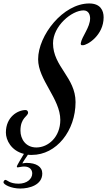

<svg xmlns="http://www.w3.org/2000/svg" viewBox="-131 -789 618 1108"><path d="M-14 299C38 299 113 279 113 212C113 173 78 151 22 151C15 151 3 153 -2 154C1 146 20 119 30 104C37 105 45 105 53 105C195 105 305 -35 305 -200C305 -342 175 -405 175 -539C175 -639 283 -729 351 -729C382 -729 389 -701 389 -683C389 -631 341 -578 335 -539C335 -528 338 -528 347 -528C373 -528 467 -585 467 -689C467 -728 449 -769 384 -769C233 -769 89 -585 89 -447C89 -328 217 -219 217 -97C217 2 147 62 79 62C17 62 -13 13 -13 -35C-13 -111 31 -117 31 -139C31 -146 26 -154 17 -154C-28 -154 -97 -115 -97 -24C-97 20 -66 81 7 99C-5 118 -34 168 -34 171C-34 175 -32 177 -29 177C-22 177 -7 172 8 172C42 172 55 192 55 212C55 244 24 271 -24 271C-76 271 -90 249 -100 249C-105 249 -111 257 -111 263C-111 276 -67 299 -14 299Z"/></svg>

Font: Mervale Script
Style: Regular
Weight: 400
Designer: Astigmatic (AOETI)
Foundry: Astigmatic (AOETI)
Version: Version 1.000